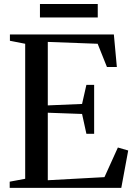

<svg xmlns="http://www.w3.org/2000/svg" viewBox="-20 -910 655 930"><path d="M102 -44V-698L28 -712.5V-743H531.5L546 -585.5H498L453 -698L211.5 -707V-399.5L377.5 -406.5L398.5 -499H436V-262H398.5L377.5 -358L211.5 -364V-37L486 -52L551 -195.5L601 -181L567.5 0H27V-30ZM453.5 -890.5V-825.5H173.5V-890.5Z"/></svg>

Font: Merriweather 96pt
Style: Regular
Weight: 400
Version: Version 2.100